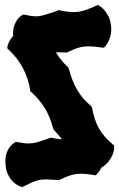

<svg xmlns="http://www.w3.org/2000/svg" viewBox="-20 -740 484 780"><path d="M443.8 -144Q443.8 -142.6 443.4 -134.3Q442.9 -126 438.2 -113.5Q433.6 -101.1 422.9 -86.4Q412.1 -71.8 391.1 -58.1Q385.7 -46.9 380.4 -40.5Q375 -34.2 374 -33.2L370.1 -27.8L362.8 -28.8Q345.7 -31.2 332.8 -32.7Q319.8 -34.2 309.1 -34.2Q297.9 -34.2 288.1 -32.7Q278.3 -31.2 268.3 -28.3Q258.3 -25.4 247.3 -20.8Q236.3 -16.1 223.1 -9.8L215.8 -8.8Q203.1 -8.8 191.2 -10Q179.2 -11.2 169.9 -11.2Q156.7 -11.2 146.2 -9.8Q135.7 -8.3 125.5 -4.9Q115.2 -1.5 103.5 3.9Q91.8 9.3 76.2 17.1L70.8 20L66.9 19Q48.3 12.7 34.2 -0.5Q22 -11.7 12 -32.2Q2 -52.7 2 -85.9Q2 -106.4 7.6 -120.6Q13.2 -134.8 20.3 -143.6Q27.3 -152.3 33.2 -156.5Q39.1 -160.6 40 -161.1L43.9 -164.1L48.8 -163.1Q64 -160.2 75.2 -158.7Q86.4 -157.2 96.2 -157.2Q105 -157.2 113.5 -158.4Q122.1 -159.7 131.8 -162.4Q141.6 -165 153.6 -169.2Q165.5 -173.3 182.1 -179.2L186 -181.2L189.9 -180.2Q212.9 -175.3 231 -173.8Q225.1 -183.1 217 -192.1Q209 -201.2 200.2 -210.9L196.8 -215.8Q189.9 -240.7 181.6 -261.5Q173.3 -282.2 162.4 -300.3Q151.4 -318.4 137.7 -334.5Q124 -350.6 106.9 -366.2L103 -369.1V-373Q94.7 -422.9 72.8 -464.1Q50.8 -505.4 14.2 -539.1L9.8 -543V-548.8Q9.8 -549.3 10.7 -553.2Q11.7 -557.1 14.2 -563.5Q16.6 -569.8 21.5 -578.1Q26.4 -586.4 34.2 -595.2Q33.2 -597.7 33.2 -599.6Q33.2 -601.6 33.2 -604Q33.2 -624.5 38.8 -638.7Q44.4 -652.8 51.3 -661.6Q58.1 -670.4 64 -674.6Q69.8 -678.7 70.8 -679.2L75.2 -681.2L80.1 -680.2Q107.4 -673.8 126 -673.8Q134.8 -673.8 142.6 -675Q150.4 -676.3 159.4 -679Q168.5 -681.6 179.2 -685.1Q189.9 -688.5 204.1 -692.9Q206.5 -693.8 208.5 -694.6Q210.4 -695.3 212.9 -696.8L216.8 -699.2L221.2 -698.2Q239.3 -694.3 253.2 -692.6Q267.1 -690.9 278.8 -690.9Q300.8 -690.9 321.3 -697.3Q341.8 -703.6 371.1 -716.8L377 -720.2L382.8 -716.8Q383.3 -716.3 389.4 -712.4Q395.5 -708.5 403.3 -699.7Q411.1 -690.9 418.9 -676.8Q426.8 -662.6 430.2 -642.1Q431.2 -636.7 431.6 -631.1Q432.1 -625.5 432.1 -621.1Q432.1 -604.5 428.2 -591.6Q424.3 -578.6 419.4 -569.6Q414.6 -560.5 410.4 -555.4Q406.2 -550.3 405.8 -549.8L400.9 -545.9L394 -546.9Q377.4 -549.3 364.5 -550.5Q351.6 -551.8 340.8 -551.8Q329.6 -551.8 319.8 -550.5Q310.1 -549.3 300 -546.4Q290 -543.5 278.8 -538.8Q267.6 -534.2 253.9 -527.8L251 -525.9L247.1 -526.9Q234.9 -526.9 225.1 -527.3Q215.3 -527.8 207 -527.8Q216.8 -511.2 228.8 -496.3Q240.7 -481.4 255.9 -467.8L258.8 -462.9Q266.1 -436.5 274.4 -414.8Q282.7 -393.1 293.5 -374.8Q304.2 -356.4 318.1 -340.3Q332 -324.2 350.1 -309.1L354 -301.8Q358.9 -276.4 365.5 -256.1Q372.1 -235.8 382.1 -218.3Q392.1 -200.7 406 -184.6Q419.9 -168.5 439.9 -151.9L442.9 -148.9Z"/></svg>

Font: Hanalei Fill
Style: Regular
Weight: 400
Version: Version 1.000